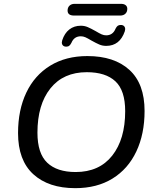

<svg xmlns="http://www.w3.org/2000/svg" viewBox="-20 -971 812 1000"><path d="M74 -278Q74 -398 117 -488.5Q160 -579 241.5 -629Q323 -679 435 -679Q575 -679 654 -607Q733 -535 733 -393Q733 -273 690 -182Q647 -91 566 -41Q485 9 372 9Q233 9 153.5 -63.5Q74 -136 74 -278ZM632 -392Q632 -500 581 -547.5Q530 -595 432 -595Q310 -595 242.5 -510.5Q175 -426 175 -280Q175 -172 226 -123.5Q277 -75 374 -75Q497 -75 564.5 -160.5Q632 -246 632 -392ZM332 -916Q332 -932 342 -941.5Q352 -951 369 -951H610Q626 -951 634.5 -944Q643 -937 643 -925Q643 -909 633 -899.5Q623 -890 606 -890H366Q332 -890 332 -916ZM302 -750Q303 -756 304 -761Q316 -798 341 -817.5Q366 -837 401 -837Q420 -837 436.5 -830Q453 -823 478 -809Q498 -797 509.5 -792Q521 -787 533 -787Q568 -787 582 -822Q587 -832 593 -836.5Q599 -841 609 -841Q620 -841 626 -835Q632 -829 632 -819Q631 -814 630 -808Q604 -732 533 -732Q514 -732 497.5 -739Q481 -746 456 -760Q436 -772 424.5 -777Q413 -782 401 -782Q366 -782 352 -748Q347 -738 341 -733Q335 -728 325 -728Q314 -728 308 -734Q302 -740 302 -750Z"/></svg>

Font: SN Pro
Style: Italic
Weight: 400
Italic angle: -9°
Designer: Tobias Whetton
Foundry: Supernotes
Version: Version 1.003